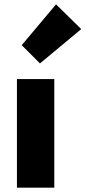

<svg xmlns="http://www.w3.org/2000/svg" viewBox="-20 -864 394 884"><path d="M164 -572 80 -656 238 -844 354 -730ZM58 0V-500H230V0Z"/></svg>

Font: TypoPRO Source Sans Pro
Style: Regular
Weight: 900
Designer: Paul D. Hunt
Foundry: Adobe Systems Incorporated
Version: Version 2.020;PS 2.000;hotconv 1.0.86;makeotf.lib2.5.63406